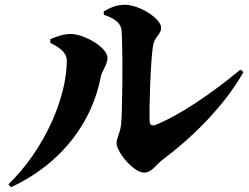

<svg xmlns="http://www.w3.org/2000/svg" viewBox="-20 -754 1040 802"><path d="M414 -692C459 -678 486 -656 488 -626C494 -529 491 -281 486 -236C482 -197 467 -179 467 -155C467 -120 537 -33 582 -33C614 -33 636 -70 658 -86C776 -174 914 -306 997 -453L984 -463C860 -360 725 -270 631 -233C614 -226 605 -232 605 -249C603 -318 609 -497 619 -562C625 -602 653 -609 653 -638C653 -676 563 -734 502 -734C472 -734 449 -727 413 -706ZM259 -501C259 -344 164 -128 15 16L26 28C249 -76 367 -255 401 -433C406 -459 429 -484 429 -512C429 -558 328 -612 277 -612C243 -612 216 -601 190 -590V-575C229 -556 259 -534 259 -501Z"/></svg>

Font: Noto Serif KR Black
Style: Regular
Weight: 900
Version: Version 1.001;PS 1.001;hotconv 16.6.54;makeotf.lib2.5.65590